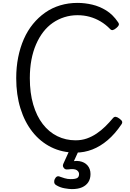

<svg xmlns="http://www.w3.org/2000/svg" viewBox="-20 -1035 900 1326"><path d="M502 19Q409 19 333.5 -18.5Q258 -56 204 -124.5Q150 -193 121 -287Q92 -381 92 -495Q92 -571 105.5 -639Q119 -707 144.5 -765Q170 -823 207.5 -869Q245 -915 292 -948Q339 -981 395.5 -998Q452 -1015 515 -1015Q566 -1015 617 -1003Q668 -991 714 -962.5Q760 -934 795 -882Q804 -870 800 -861Q796 -852 784 -842Q770 -830 759.5 -827.5Q749 -825 740 -835Q710 -866 674.5 -887Q639 -908 599.5 -919Q560 -930 515 -930Q468 -930 425 -916.5Q382 -903 345 -877.5Q308 -852 279 -814.5Q250 -777 229 -728.5Q208 -680 197 -622Q186 -564 186 -495Q186 -393 209.5 -313Q233 -233 275.5 -178Q318 -123 376 -94.5Q434 -66 502 -66Q544 -66 579.5 -78.5Q615 -91 647 -112.5Q679 -134 707 -161.5Q735 -189 760 -219Q769 -230 780.5 -228Q792 -226 806 -215Q821 -204 823.5 -195Q826 -186 818 -175Q774 -110 723.5 -67Q673 -24 617.5 -2.5Q562 19 502 19ZM476 271Q459 271 426.5 265.5Q394 260 367 243Q356 236 354.5 224.5Q353 213 358 202Q365 188 374 184Q383 180 396 186Q407 190 426.5 196Q446 202 468 202Q500 202 513 194.5Q526 187 526 167Q526 151 510 140Q494 129 450 135Q439 136 432.5 134Q426 132 421 125Q415 118 414.5 111Q414 104 417 97L467 -13H532L478 105L448 89Q493 72 528.5 78Q564 84 584.5 107.5Q605 131 605 167Q605 200 590 223Q575 246 547 258.5Q519 271 476 271Z"/></svg>

Font: Playwrite NG Modern
Style: Regular
Weight: 400
Designer: Veronika Burian, José Scaglione
Foundry: TypeTogether
Version: Version 1.002